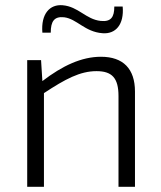

<svg xmlns="http://www.w3.org/2000/svg" viewBox="-20 -714 617 734"><path d="M174 -589C174 -632 187 -652 225 -648C274 -642 304 -592 372 -587C422 -583 455 -620 449 -689H417C417 -648 404 -630 365 -634C308 -640 280 -689 219 -694C171 -698 136 -662 142 -589ZM137 -484H84V0H148V-358C230 -412 286 -442 349 -442C408 -442 433 -416 433 -347V0H496V-364C496 -451 451 -497 366 -497C292 -497 219 -463 142 -404Z"/></svg>

Font: SnT
Style: Regular
Weight: 300
Designer: Natanael Gama
Version: Version 1.001;PS 001.001;hotconv 1.0.70;makeotf.lib2.5.58329